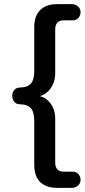

<svg xmlns="http://www.w3.org/2000/svg" viewBox="-20 -725 410 925"><path d="M254 180Q220 180 195 167.5Q170 155 157.5 130Q145 105 145 69V-143Q145 -184 129.5 -203Q114 -222 73 -223Q58 -223 48.5 -235Q39 -247 39 -263Q39 -280 48.5 -291Q58 -302 73 -303Q114 -304 129.5 -323Q145 -342 145 -382V-594Q145 -648 173.5 -676.5Q202 -705 254 -705H325Q344 -705 356 -694Q368 -683 368 -666Q368 -650 357.5 -638.5Q347 -627 331 -627H287Q267 -627 256.5 -616Q246 -605 246 -583V-371Q246 -341 233.5 -315.5Q221 -290 200 -275Q179 -260 153 -260V-264Q179 -264 200 -249.5Q221 -235 233.5 -210Q246 -185 246 -154V58Q246 80 256.5 91Q267 102 287 102H331Q347 102 357.5 113.5Q368 125 368 141Q368 158 356 169Q344 180 325 180Z"/></svg>

Font: Nunito SemiBold
Style: Regular
Weight: 600
Designer: Vernon Adams
Foundry: Vernon Adams
Version: Version 3.602